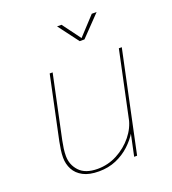

<svg xmlns="http://www.w3.org/2000/svg" viewBox="-136 -840 851 951"><g transform="rotate(-20 290.0 -365.0)"><path d="M223.5 8.5Q172.5 8.5 140.5 -8.5Q108.5 -25.5 93.5 -54Q78.5 -82.5 78.5 -116.5Q78.5 -135.5 81.5 -156.5Q84.5 -177.5 88.5 -197.5L159 -531H174.5L104 -197.5Q100 -177.5 97.2 -157.8Q94.5 -138 94.5 -119.5Q94.5 -72.5 125.8 -39Q157 -5.5 221.5 -5.5Q276.5 -5.5 325.2 -31.2Q374 -57 407.8 -98.8Q441.5 -140.5 451.5 -189L465 -183.5Q458.5 -152 438.5 -118.5Q418.5 -85 387.2 -56Q356 -27 314.8 -9.2Q273.5 8.5 223.5 8.5ZM411 0 523.5 -531H539L426.5 0ZM273 -737.5H296.5L371.5 -636H362L456 -737.5H481.5L378.5 -630.5H353.5Z"/></g></svg>

Font: Epilogue Thin
Style: Italic
Weight: 250
Italic angle: -12°
Designer: Tyler Finck
Foundry: Etcetera Type Co
Version: Version 2.112